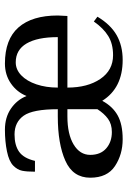

<svg xmlns="http://www.w3.org/2000/svg" viewBox="114 -634 530 799"><g transform="rotate(-90 379.5 -235.0)"><path d="M39 -125Q39 -197 109.5 -228.5Q180 -260 294 -260H324Q324 -364 297 -402Q270 -440 219 -440Q174 -440 147 -421Q120 -402 109 -355H64Q64 -389 68 -408.5Q72 -428 89 -445Q107 -463 148.5 -471.5Q190 -480 239 -480Q290 -480 326.5 -455Q363 -430 379 -390Q395 -430 431 -455Q467 -480 514 -480Q615 -480 664.5 -423.5Q714 -367 714 -260L712 -220H414Q414 -136 450 -83Q486 -30 549 -30Q596 -30 628.5 -50Q661 -70 689 -110L709 -95Q676 -40 632 -15Q588 10 529 10Q412 10 359 -75Q336 -32 298.5 -11Q261 10 199 10Q136 10 87.5 -22Q39 -54 39 -125ZM624 -260Q624 -345 597.5 -390Q571 -435 519 -435Q489 -435 465 -412Q441 -389 427.5 -349Q414 -309 414 -260ZM324 -95V-220H294Q220 -220 177 -194Q134 -168 134 -125Q134 -82 161 -58.5Q188 -35 229 -35Q262 -35 284 -51Q306 -67 324 -95Z"/></g></svg>

Font: Philosopher
Style: Regular
Weight: 400
Designer: Jovanny Lemonad
Foundry: Jovanny Lemonad
Version: Version 2.000